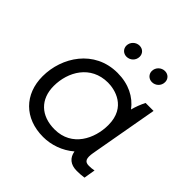

<svg xmlns="http://www.w3.org/2000/svg" viewBox="-185 -877 1042 1042"><g transform="rotate(45 335.5 -356.0)"><path d="M549 5C569 5 585 4 605 1L616 -65C603 -62 590 -61 576 -61C544 -61 536 -80 544 -127L614 -520H553C540 -495 529 -466 522 -439C481 -494 415 -528 330 -528C153 -528 55 -374 55 -227C55 -90 146 4 290 4C352 4 416 -18 466 -61C473 -19 501 5 549 5ZM331 -454C381 -454 495 -431 495 -292C495 -188 438 -69 305 -69C200 -69 135 -131 135 -233C135 -341 198 -454 331 -454ZM302 -624C329 -624 353 -645 353 -675C353 -698 336 -717 310 -717C283 -717 259 -695 259 -666C259 -643 277 -624 302 -624ZM497 -624C524 -624 548 -645 548 -675C548 -698 531 -717 505 -717C478 -717 454 -695 454 -666C454 -643 472 -624 497 -624Z"/></g></svg>

Font: Fixel Display
Style: Italic
Weight: 400
Italic angle: -10°
Designer: AlfaBravo + MacPaw
Foundry: Kyrylo Tkachov, Marchela Mozhyna, Serhii Makarenko, Maria Weinstein, Zakhar Kryvoshyya
Version: Version 1.210;Glyphs 3.2 (3217)